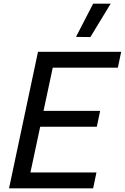

<svg xmlns="http://www.w3.org/2000/svg" viewBox="-20 -1021 677 1041"><path d="M470 -820 392 -821 485 -1001H580ZM29 0 186 -740H637L619 -654H266L216 -420H523L505 -334H198L145 -86H503L485 0Z"/></svg>

Font: Be Vietnam Pro
Style: Italic
Weight: 400
Italic angle: -12°
Designer: Lam Bao, Tony Le, Vietanh Nguyen
Foundry: Yellow Type Foundry
Version: Version 1.002; ttfautohint (v1.8.3)